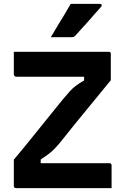

<svg xmlns="http://www.w3.org/2000/svg" viewBox="-20 -966 640 986"><path d="M553 0H62Q57 0 54 -3Q51 -6 51 -11V-146Q84 -185 115.5 -224Q147 -263 178.5 -302Q210 -341 241.5 -380Q273 -419 304 -457Q324 -481 338.5 -497Q353 -513 369.5 -525.5Q386 -538 412 -553V-572Q374 -572 348 -572Q322 -572 303 -572Q284 -572 266.5 -572Q249 -572 229 -572H65Q58 -572 54.5 -575.5Q51 -579 51 -586Q51 -613 51 -646Q51 -679 51 -700H538Q541 -700 543 -699.5Q545 -699 546.5 -697.5Q548 -696 548.5 -694Q549 -692 549 -689V-554Q519 -518 488 -479.5Q457 -441 424.5 -402Q392 -363 359.5 -322.5Q327 -282 295 -242Q276 -218 259 -201Q242 -184 225.5 -172Q209 -160 189 -147V-128Q226 -128 261 -128Q296 -128 352 -128H542Q547 -128 550 -125Q553 -122 553 -117Q553 -88 553 -58.5Q553 -29 553 0ZM343 -946Q381 -946 402.5 -946Q424 -946 443.5 -946Q463 -946 494 -946Q500 -946 502 -941.5Q504 -937 500 -932Q481 -911 467 -895Q453 -879 439.5 -863.5Q426 -848 408.5 -829Q391 -810 365 -781Q363 -779 359 -777Q355 -775 349 -775Q321 -775 303.5 -775Q286 -775 272 -775Q258 -775 241 -775Q259 -806 275.5 -833Q292 -860 309 -888Q326 -916 343 -946Z"/></svg>

Font: RecMonoLinear Nerd Font Mono
Style: Bold
Weight: 700
Monospace: yes
Version: Version 1.085; ttfautohint (v1.8.4.7-5d5b);Nerd Fonts 3.2.1